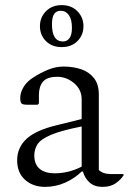

<svg xmlns="http://www.w3.org/2000/svg" viewBox="-20 -720 514 750"><path d="M156 10Q109 10 78 -17.5Q47 -45 47 -94Q47 -143 83 -177Q119 -211 202 -231L299 -255V-332Q299 -370 269.5 -395Q240 -420 204 -420Q164 -420 148 -401Q132 -382 132 -349V-316L127 -311H85Q70 -311 64.5 -315.5Q59 -320 59 -337Q59 -358 72 -380Q85 -402 111 -418Q139 -436 168.5 -448Q198 -460 228 -460Q266 -460 297 -449.5Q328 -439 347 -415Q366 -391 366 -351V-56Q374 -48 386 -44Q398 -40 417 -40H461L463 -38V-36Q453 -19 432.5 -4.5Q412 10 381 10Q349 10 330 -7Q311 -24 304 -50H299Q273 -24 235.5 -7Q198 10 156 10ZM114 -113Q114 -78 135 -60.5Q156 -43 194 -43Q219 -43 245 -49Q271 -55 299 -69V-226Q218 -210 178.5 -193Q139 -176 126.5 -156.5Q114 -137 114 -113ZM221 -700Q259 -700 282.5 -676Q306 -652 306 -618Q306 -583 282.5 -559.5Q259 -536 221 -536Q183 -536 159.5 -559.5Q136 -583 136 -618Q136 -652 159.5 -676Q183 -700 221 -700ZM217 -678Q201 -678 192 -666Q183 -654 183 -625Q183 -558 226 -558Q242 -558 251.5 -571Q261 -584 261 -611Q261 -644 249 -661Q237 -678 217 -678Z"/></svg>

Font: Spectral Light
Style: Regular
Weight: 300
Designer: Jean-Baptiste Levee
Foundry: Production Type
Version: Version 2.001